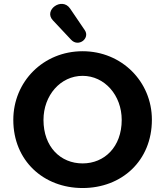

<svg xmlns="http://www.w3.org/2000/svg" viewBox="-20 -937 831 967"><path d="M396 10C593 10 745 -127 745 -334C745 -526 593 -679 396 -679C198 -679 47 -526 47 -333C47 -128 199 10 396 10ZM396 -114C285 -114 199 -197 199 -333C199 -457 285 -555 396 -555C507 -555 593 -457 593 -333C593 -197 506 -114 396 -114ZM246 -835 338 -737C375 -697 435 -744 407 -785L333 -894C292 -954 198 -886 246 -835Z"/></svg>

Font: SN Pro
Style: Bold
Weight: 700
Designer: Tobias Whetton
Foundry: Supernotes
Version: Version 1.003;Glyphs 3.3 (3324)